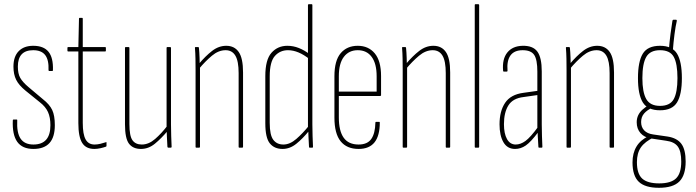

<svg xmlns="http://www.w3.org/2000/svg" viewBox="-20 -703 3311 914"><path d="M139 6Q86 6 62 -28Q38 -62 41 -130Q41 -134 44 -134H60Q62 -134 62 -131Q59 -71 78 -43Q97 -15 139 -15Q220 -15 220 -107Q220 -144 208.5 -169.5Q197 -195 170 -216L102 -271Q70 -297 57 -323Q44 -349 44 -386Q44 -434 69 -459.5Q94 -485 138 -485Q188 -485 211 -456.5Q234 -428 232 -369Q232 -365 229 -365H214Q213 -365 212 -366Q211 -367 211 -369Q213 -418 195 -441Q177 -464 138 -464Q65 -464 65 -386Q65 -352 76.5 -332Q88 -312 115 -289L184 -231Q216 -206 228.5 -179.5Q241 -153 241 -107Q241 -50 215.5 -22Q190 6 139 6Z M429 6Q389 6 371 -23Q353 -52 353 -117V-458H304Q301 -458 301 -462V-475Q301 -479 304 -479H353L356 -614Q356 -618 359 -618H371Q374 -618 374 -614V-479H481Q484 -479 484 -475V-462Q484 -458 481 -458H374V-118Q374 -64 387.5 -39.5Q401 -15 430 -15Q444 -15 458 -18.5Q472 -22 484 -26Q487 -29 487 -23V-10Q487 -6 485 -5Q474 -1 458.5 2.5Q443 6 429 6Z M651 6Q613 6 594 -19Q575 -44 575 -111V-475Q575 -479 578 -479H592Q596 -479 596 -475V-113Q596 -56 610.5 -35.5Q625 -15 655 -15Q688 -15 718.5 -41.5Q749 -68 778 -106V-80Q748 -44 717.5 -19Q687 6 651 6ZM781 0Q778 0 777 -4Q776 -27 774.5 -52.5Q773 -78 773 -93V-96V-475Q773 -479 776 -479H790Q794 -479 794 -475V-111Q794 -83 795 -56Q796 -29 797 -4Q797 0 793 0Z M1119 0Q1116 0 1116 -4V-355Q1116 -412 1100.5 -438Q1085 -464 1054 -464Q1020 -464 988.5 -437.5Q957 -411 927 -375V-399Q958 -436 989.5 -460.5Q1021 -485 1057 -485Q1096 -485 1116.5 -455.5Q1137 -426 1137 -358V-4Q1137 0 1133 0ZM914 0Q911 0 911 -4V-368Q911 -395 910.5 -423Q910 -451 908 -475Q907 -479 911 -479H923Q927 -479 927 -475Q929 -456 930 -427Q931 -398 931 -383L932 -382V-4Q932 0 928 0Z M1325 6Q1286 6 1264.5 -20.5Q1243 -47 1243 -116V-341Q1243 -419 1272.5 -452Q1302 -485 1348 -485Q1376 -485 1402.5 -474.5Q1429 -464 1454 -445V-421Q1400 -464 1351 -464Q1313 -464 1288.5 -436.5Q1264 -409 1264 -339V-118Q1264 -60 1281 -37.5Q1298 -15 1329 -15Q1360 -15 1390.5 -41.5Q1421 -68 1451 -105V-80Q1421 -43 1390.5 -18.5Q1360 6 1325 6ZM1454 0Q1451 0 1451 -4Q1450 -27 1448.5 -52.5Q1447 -78 1447 -93L1446 -96V-679Q1446 -683 1450 -683H1464Q1467 -683 1467 -679V-111Q1467 -83 1468 -56Q1469 -29 1470 -4Q1470 0 1467 0Z M1687 6Q1631 6 1601.5 -30.5Q1572 -67 1572 -143V-340Q1572 -415 1602 -450Q1632 -485 1683 -485Q1734 -485 1764 -449Q1794 -413 1794 -341V-250Q1794 -246 1789 -246H1593V-144Q1593 -80 1616 -47.5Q1639 -15 1687 -15Q1729 -15 1747.5 -41.5Q1766 -68 1767 -119Q1767 -123 1770 -123H1785Q1788 -123 1788 -120Q1788 -57 1763 -25.5Q1738 6 1687 6ZM1593 -267H1773V-340Q1773 -400 1749.5 -432Q1726 -464 1683 -464Q1641 -464 1617 -432.5Q1593 -401 1593 -340Z M2105 0Q2102 0 2102 -4V-355Q2102 -412 2086.5 -438Q2071 -464 2040 -464Q2006 -464 1974.5 -437.5Q1943 -411 1913 -375V-399Q1944 -436 1975.5 -460.5Q2007 -485 2043 -485Q2082 -485 2102.5 -455.5Q2123 -426 2123 -358V-4Q2123 0 2119 0ZM1900 0Q1897 0 1897 -4V-368Q1897 -395 1896.5 -423Q1896 -451 1894 -475Q1893 -479 1897 -479H1909Q1913 -479 1913 -475Q1915 -456 1916 -427Q1917 -398 1917 -383L1918 -382V-4Q1918 0 1914 0Z M2243 0Q2240 0 2240 -4V-679Q2240 -683 2243 -683H2257Q2261 -683 2261 -679V-4Q2261 0 2257 0Z M2546 0Q2543 0 2543 -4Q2541 -31 2540 -55.5Q2539 -80 2539 -93L2538 -94V-362Q2538 -419 2523 -441.5Q2508 -464 2468 -464Q2428 -464 2410 -439Q2392 -414 2396 -366Q2396 -362 2392 -362H2379Q2375 -362 2375 -366Q2370 -422 2395 -453Q2420 -484 2468 -485Q2517 -486 2538 -457.5Q2559 -429 2559 -363V-111Q2559 -83 2560 -55.5Q2561 -28 2562 -4Q2562 0 2559 0ZM2432 6Q2395 6 2376.5 -26Q2358 -58 2358 -111Q2358 -174 2384.5 -213.5Q2411 -253 2471 -261L2542 -271V-251L2472 -241Q2421 -235 2400 -201Q2379 -167 2379 -112Q2379 -67 2393.5 -41Q2408 -15 2435 -15Q2458 -15 2481.5 -32Q2505 -49 2543 -101V-75Q2507 -27 2483 -10.5Q2459 6 2432 6Z M2885 0Q2882 0 2882 -4V-355Q2882 -412 2866.5 -438Q2851 -464 2820 -464Q2786 -464 2754.5 -437.5Q2723 -411 2693 -375V-399Q2724 -436 2755.5 -460.5Q2787 -485 2823 -485Q2862 -485 2882.5 -455.5Q2903 -426 2903 -358V-4Q2903 0 2899 0ZM2680 0Q2677 0 2677 -4V-368Q2677 -395 2676.5 -423Q2676 -451 2674 -475Q2673 -479 2677 -479H2689Q2693 -479 2693 -475Q2695 -456 2696 -427Q2697 -398 2697 -383L2698 -382V-4Q2698 0 2694 0Z M3117 191Q3051 191 3021 162.5Q2991 134 2991 70Q2991 26 3010 -5.5Q3029 -37 3069 -56L3094 -50Q3050 -29 3031 -1.5Q3012 26 3012 69Q3012 124 3037 147Q3062 170 3118 170Q3174 170 3198.5 146Q3223 122 3223 66Q3223 17 3206.5 -5.5Q3190 -28 3151 -33L3078 -44Q3047 -49 3029 -69.5Q3011 -90 3011 -121Q3011 -139 3018 -154Q3025 -169 3038.5 -181Q3052 -193 3071 -205L3088 -192Q3060 -179 3046 -162.5Q3032 -146 3032 -122Q3032 -98 3046.5 -82.5Q3061 -67 3089 -63L3158 -53Q3203 -46 3223.5 -18.5Q3244 9 3244 66Q3244 131 3214 161Q3184 191 3117 191ZM3122 -178Q3063 -178 3040 -215.5Q3017 -253 3017 -331Q3017 -410 3040 -447.5Q3063 -485 3122 -485Q3180 -485 3203 -447.5Q3226 -410 3226 -331Q3226 -253 3203 -215.5Q3180 -178 3122 -178ZM3122 -199Q3170 -199 3187.5 -231.5Q3205 -264 3205 -331Q3205 -400 3187.5 -432Q3170 -464 3122 -464Q3075 -464 3056.5 -432Q3038 -400 3038 -331Q3038 -264 3056.5 -231.5Q3075 -199 3122 -199ZM3183 -462 3164 -465Q3167 -503 3172 -542Q3177 -581 3181 -604Q3182 -609 3186 -609H3198Q3202 -609 3202 -604Q3196 -579 3191 -540.5Q3186 -502 3183 -462Z"/></svg>

Font: Sofia Sans Extra Condensed Thin
Style: Regular
Weight: 250
Version: Version 4.100